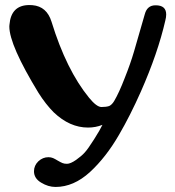

<svg xmlns="http://www.w3.org/2000/svg" viewBox="-20 -721 688 753"><path d="M588.9 -700.2H590.8Q631.8 -700.2 631.8 -664.1Q631.8 -653.8 628.4 -640.6Q599.1 -512.7 532.7 -362.3Q490.7 -267.6 446.8 -192.4Q396 -104.5 333 -46.4Q269 12.2 197.8 12.2Q168.9 12.2 141.1 -4.9Q113.3 -21.5 113.3 -49.3Q113.3 -71.8 130.4 -88.4Q147.9 -104.5 169.9 -104.5Q179.7 -104.5 188 -101.1Q195.8 -97.7 207 -90.8Q217.8 -84.5 225.1 -81.5Q231.9 -78.6 242.7 -78.6Q256.3 -78.6 278.3 -93.8Q300.3 -109.4 312 -122.6Q324.7 -136.2 349.1 -174.8Q373.5 -213.4 381.8 -231.4Q355.5 -220.7 325.2 -220.7Q253.4 -220.7 190.9 -280.3Q159.2 -312 130.9 -356.9Q16.6 -544.4 16.6 -617.2Q16.6 -621.1 17.1 -624Q23.4 -701.2 95.2 -701.2Q101.1 -701.2 107.4 -700.7Q163.6 -695.8 182.1 -635.7Q240.2 -446.8 329.1 -337.9Q358.9 -301.3 377.9 -301.3Q396.5 -301.3 408.2 -305.2Q418.9 -310.1 427.7 -324.7Q446.8 -356.9 468.8 -414.1Q491.7 -471.2 505.9 -520Q537.1 -626 547.9 -665.5Q557.1 -699.7 588.9 -700.2Z"/></svg>

Font: inglobal
Style: Bold
Weight: 700
Designer: Andrey Kochetov, Denis Davydov, Evgeny Yurtaev
Foundry: inglobal.ru
Version: Version 1.00 September 25, 2014, initial release